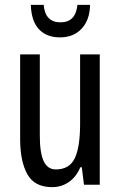

<svg xmlns="http://www.w3.org/2000/svg" viewBox="-20 -761 496 791"><path d="M391 -537V0H326L317 -72H311Q294 -32 263.5 -11Q233 10 195 10Q122 10 92.5 -43.5Q63 -97 63 -187V-537H144V-202Q144 -131 160 -97Q176 -63 210 -63Q266 -63 288 -109Q310 -155 310 -251V-537ZM351 -741Q350 -679 316.5 -643Q283 -607 227 -607Q172 -607 140.5 -640.5Q109 -674 107 -741H160Q166 -669 229 -669Q292 -669 299 -741Z"/></svg>

Font: Noto Sans Georgian ExtraCondensed
Style: Regular
Weight: 400
Width: 2
Designer: Monotype Design Team, Akaki Razmadze
Foundry: Google LLC
Version: Version 2.005; ttfautohint (v1.8.4.7-5d5b)